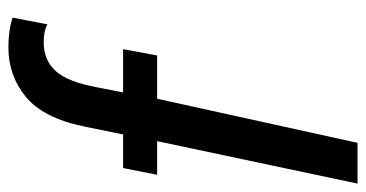

<svg xmlns="http://www.w3.org/2000/svg" viewBox="-248 -531 871 457"><g transform="rotate(-90 187.5 -302.5)"><path d="M-21 113H76L181 -364H284L299 -445H196L208 -506Q221 -577 247 -605.5Q273 -634 315 -634Q343 -634 358 -625L374 -708Q344 -718 303 -718Q236 -718 185.5 -676.5Q135 -635 115 -538L96 -445H16L0 -364H80Z"/></g></svg>

Font: Geom
Style: Regular
Weight: 400
Version: Version 1.102